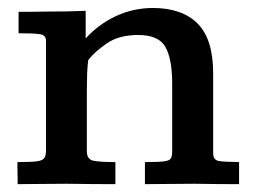

<svg xmlns="http://www.w3.org/2000/svg" viewBox="-20 -469 646 489"><path d="M24.9 0Q24.9 -3.4 24.9 -11Q24.9 -18.6 24.7 -27.8Q24.4 -37.1 24.4 -44.9Q24.4 -52.7 24.4 -56.2Q58.1 -56.2 73.5 -58.1Q88.9 -60.1 93 -66.7Q97.2 -73.2 97.2 -85.9V-365.2Q97.2 -379.4 82.3 -381.8Q67.4 -384.3 27.3 -384.3Q27.3 -388.7 27.3 -400.1Q27.3 -411.6 27.3 -423.3Q27.3 -435.1 27.3 -439Q45.4 -439 62 -439Q78.6 -439 94.2 -439.5Q121.1 -439.5 146.7 -439.9Q172.4 -440.4 198.2 -441.4V-371.1Q229.5 -405.8 273.2 -427Q316.9 -448.2 368.7 -448.7Q443.8 -448.7 483.4 -408.9Q522.9 -369.1 522.9 -282.2V-79.1Q522.9 -61 538.1 -58.8Q553.2 -56.6 588.9 -56.2V0Q563 0 537.8 -0.2Q512.7 -0.5 476.1 -1Q439.9 -1 409.7 -0.5Q379.4 0 349.1 0V-56.2Q383.8 -56.2 398.2 -58.1Q412.6 -60.1 415.5 -66.2Q418.5 -72.3 418.5 -83.5V-256.3Q418.5 -318.4 401.4 -349.1Q384.3 -379.9 332 -379.9Q283.2 -379.9 252.2 -358.6Q221.2 -337.4 204.6 -315.9Q202.6 -298.3 201.9 -280Q201.2 -261.7 201.2 -241.2V-83.5Q201.2 -63 218 -59.6Q234.9 -56.2 273.9 -56.2V0Q245.1 0 217.5 -0.2Q189.9 -0.5 149.9 -1Q112.3 -1 82.8 -0.5Q53.2 0 24.9 0Z"/></svg>

Font: Kameron Medium
Style: Regular
Weight: 500
Designer: Vernon Adams
Foundry: Vernon Adams
Version: Version 1.100